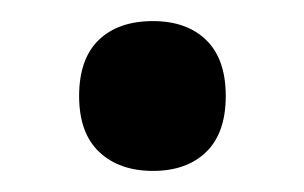

<svg xmlns="http://www.w3.org/2000/svg" viewBox="-20 -434 288 182"><path d="M55 -343Q55 -378 73.5 -396Q92 -414 125 -414Q157 -414 175.5 -396Q194 -378 194 -343Q194 -308 175.5 -290Q157 -272 125 -272Q93 -272 74 -290Q55 -308 55 -343Z"/></svg>

Font: Noto Sans Hebrew Condensed SemiBold
Style: Regular
Weight: 600
Width: 3
Designer: Ben Nathan
Foundry: Google LLC
Version: Version 3.001; ttfautohint (v1.8.4.7-5d5b)